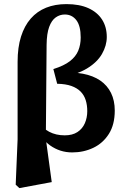

<svg xmlns="http://www.w3.org/2000/svg" viewBox="-20 -747 630 960"><path d="M58.5 176.5 68 -50.2V-437.9Q68 -510.2 85.1 -564.1Q102.1 -617.9 133.8 -654.2Q165.5 -690.4 210.5 -708.5Q255.5 -726.5 312.2 -726.5Q377 -726.5 422 -706.2Q466.9 -685.8 490.4 -649Q513.9 -612.3 513.9 -562.1Q513.9 -519.1 489.9 -477.3Q465.9 -435.4 414.1 -404.1Q362.3 -372.8 278.4 -360.8V-383Q343.5 -387.9 394.6 -378.3Q445.8 -368.6 481.2 -344.3Q516.6 -320 535.2 -282.1Q553.8 -244.3 553.8 -194.2Q553.8 -124.2 524.5 -77.7Q495.2 -31.2 446.7 -8Q398.2 15.1 341.1 15.1Q279.9 15.1 230.4 -20Q180.9 -55.2 148.1 -141.1H146.1L156.9 -149.9Q191.9 -106.1 225.8 -88.2Q259.6 -70.3 303.5 -70.3Q342.2 -70.3 367.2 -86.7Q392.1 -103 404.2 -130.7Q416.3 -158.4 416.3 -191.5Q416.3 -221.8 408.4 -246.6Q400.5 -271.4 383 -289.2Q365.5 -306.9 336.9 -317.2Q308.3 -327.4 265.9 -328.2L246.8 -401.6Q300.2 -418.4 329.6 -441.2Q359 -464 371.2 -493.6Q383.5 -523.3 383.5 -559.5Q383.5 -617.9 361.7 -646.2Q339.8 -674.5 304 -674.5Q279.3 -674.5 258.7 -660Q238.1 -645.5 225.9 -612.5Q213.7 -579.5 213 -522.8L209.5 -89.5L206.4 -73.1L238.7 163.5L77 193.5Z"/></svg>

Font: Source Serif 4 Variable
Style: Regular
Weight: 400
Designer: Frank Grießhammer
Foundry: Adobe
Version: Version 4.005;hotconv 1.1.0;makeotfexe 2.6.0